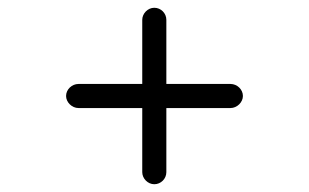

<svg xmlns="http://www.w3.org/2000/svg" viewBox="-20 -498 794 494"><path d="M182 -220H346V-55C346 -39 360 -24 377 -24C394 -24 408 -38 408 -55V-220H573C590 -220 605 -235 605 -251C605 -268 590 -282 573 -282H408V-447C408 -464 394 -478 377 -478C360 -478 346 -463 346 -447V-282H182C165 -282 150 -268 150 -251C150 -235 165 -220 182 -220Z"/></svg>

Font: Logix
Style: Regular
Weight: 400
Designer: Michael Lee Finney
Version: Version 1.06